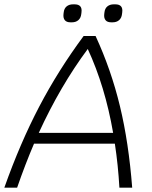

<svg xmlns="http://www.w3.org/2000/svg" viewBox="-62 -866 702 886"><path d="M468 -203H95Q54 -107 17 0H-42Q31 -206 119 -374Q207 -542 324 -700H379Q451 -544 491.5 -376Q532 -208 548 0H489Q483 -105 468 -203ZM460 -253Q423 -467 343 -640Q216 -469 117 -253ZM231 -801 232 -809Q234 -827 245.5 -836.5Q257 -846 275 -846H282Q319 -846 314 -809L313 -801Q311 -783 299.5 -773Q288 -763 270 -763H263Q245 -763 237 -773Q229 -783 231 -801ZM419 -801 420 -809Q422 -827 433.5 -836.5Q445 -846 463 -846H470Q507 -846 502 -809L501 -801Q499 -783 487.5 -773Q476 -763 458 -763H451Q433 -763 425 -773Q417 -783 419 -801Z"/></svg>

Font: Krub Light
Style: Italic
Weight: 300
Italic angle: -8°
Designer: Ekaluck Peanpanawate
Foundry: Cadson Demak Co.,Ltd.
Version: Version 1.000; ttfautohint (v1.6)